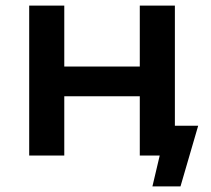

<svg xmlns="http://www.w3.org/2000/svg" viewBox="-20 -554 751 684"><path d="M686 -106 623 110H523L549 0H478V-211H209V0H84V-534H209V-317H478V-534H603V-106Z"/></svg>

Font: mBank SemiBold
Style: Regular
Weight: 600
Designer: Julieta Ulanovsky
Foundry: Julieta Ulanovsky
Version: Version 7.200